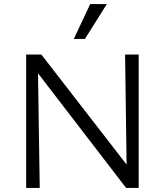

<svg xmlns="http://www.w3.org/2000/svg" viewBox="-20 -927 809 947"><path d="M109 0V-658H166L176 0ZM633 0H602L134 -609L135 -658H184L631 -81ZM664 -658V0H606L597 -658ZM344 -735 425 -907H507L399 -735Z"/></svg>

Font: Ysabeau Office
Style: Regular
Weight: 400
Designer: Christian Thalmann (Catharsis Fonts)
Version: Version 2.001;gftools[0.9.30]; featfreeze: tnum,lnum,ss02